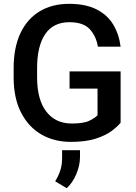

<svg xmlns="http://www.w3.org/2000/svg" viewBox="-20 -741 721 1016"><path d="M618.2 -363.3V-91.8Q603 -72.3 571.3 -48.3Q539.6 -24.4 486.6 -7.3Q433.6 9.8 355 9.8Q265.6 9.8 197.5 -30.3Q129.4 -70.3 90.8 -146.7Q52.2 -223.1 52.2 -331.1V-380.4Q52.2 -488.3 87.6 -564.2Q123 -640.1 189 -680.4Q254.9 -720.7 345.2 -720.7Q432.6 -720.7 490.2 -691.7Q547.9 -662.6 578.9 -611.3Q609.9 -560.1 618.2 -494.1H498Q488.8 -549.8 454.8 -586.7Q420.9 -623.5 347.2 -623.5Q261.7 -623.5 219 -560.1Q176.3 -496.6 176.3 -381.3V-331.1Q176.3 -213.9 224.9 -150.6Q273.4 -87.4 359.9 -87.4Q422.9 -87.4 453.1 -102.3Q483.4 -117.2 496.1 -130.9V-272H348.1V-363.3ZM403.3 53.7V90.3Q403.3 132.8 384.5 178.7Q365.7 224.6 333 254.9L272 218.3Q289.1 190.9 298.8 161.6Q308.6 132.3 308.6 94.7V53.7Z"/></svg>

Font: Vazirmatn RD Medium
Style: Regular
Weight: 500
Designer: Saber Rastikerdar
Foundry: Saber Rastikerdar
Version: Version 33.003